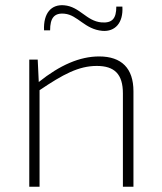

<svg xmlns="http://www.w3.org/2000/svg" viewBox="-20 -708 613 728"><path d="M170 -593C170 -639 185 -660 225 -656C275 -651 301 -597 368 -591C416 -587 448 -621 444 -683H421C421 -638 406 -620 365 -623C307 -628 283 -683 223 -688C175 -692 144 -659 147 -593ZM356 -494C282 -494 207 -461 127 -397L123 -482H91V0H130V-366C219 -426 278 -458 347 -458C414 -458 446 -427 446 -354V0H486V-362C486 -449 441 -494 356 -494Z"/></svg>

Font: Exo 2 Extra Light
Style: Regular
Weight: 250
Designer: Natanael Gama
Version: Version 1.001;PS 001.001;hotconv 1.0.88;makeotf.lib2.5.64775